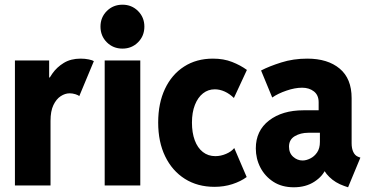

<svg xmlns="http://www.w3.org/2000/svg" viewBox="-20 -794 1586 822"><path d="M43.9 0V-535.2H190.4V-462.4H205.6L176.3 -425.3Q185.1 -451.7 204.1 -479Q223.1 -506.3 253.2 -524.7Q283.2 -543 325.2 -543Q343.8 -543 360.1 -539.6Q376.5 -536.1 381.8 -532.2L319.3 -382.3Q315.4 -386.7 303 -390.6Q290.5 -394.5 278.3 -394.5Q258.8 -394.5 240 -382.3Q221.2 -370.1 208.7 -344.2Q196.3 -318.4 196.3 -276.4V0Z M428.2 0V-535.2H580.6V0ZM504.4 -585.9Q464.4 -585.9 437.3 -613Q410.2 -640.1 410.2 -680.2Q410.2 -719.7 437.3 -746.8Q464.4 -773.9 504.4 -773.9Q543.9 -773.9 571 -746.8Q598.1 -719.7 598.1 -680.2Q598.1 -640.1 571 -613Q543.9 -585.9 504.4 -585.9Z M898.4 5.9Q825.7 5.9 771.5 -28.3Q717.3 -62.5 687.3 -124.3Q657.2 -186 657.2 -269.5Q657.2 -352.1 686.3 -413.6Q715.3 -475.1 768.1 -509Q820.8 -543 891.6 -543Q937.5 -543 973.6 -528.8Q1009.8 -514.6 1037.1 -494.6L981.4 -374.5Q962.9 -392.6 941.9 -402.1Q920.9 -411.6 899.4 -411.6Q871.1 -411.6 849.1 -394.3Q827.1 -377 814.5 -345Q801.8 -313 801.8 -269Q801.8 -226.1 813.7 -193.6Q825.7 -161.1 848.4 -143.3Q871.1 -125.5 901.9 -125.5Q925.3 -125.5 948 -135.3Q970.7 -145 982.9 -160.2L1036.1 -36.1Q1010.3 -17.1 974.6 -5.6Q939 5.9 898.4 5.9Z M1237.8 7.8Q1187 7.8 1150.6 -15.6Q1114.3 -39.1 1094.7 -76.9Q1075.2 -114.7 1075.2 -158.7Q1075.2 -234.4 1131.8 -278.1Q1188.5 -321.8 1279.3 -321.8H1365.2V-225.6H1299.8Q1266.6 -225.6 1241.9 -210.9Q1217.3 -196.3 1217.3 -166Q1217.3 -138.7 1235.1 -122.8Q1252.9 -106.9 1275.4 -106.9Q1291 -106.9 1308.3 -115.5Q1325.7 -124 1337.6 -141.4Q1349.6 -158.7 1349.6 -186.5V-253.4L1344.2 -274.9V-356.4Q1344.2 -386.7 1324 -402.6Q1303.7 -418.5 1273.4 -418.5Q1242.7 -418.5 1206.3 -406Q1169.9 -393.6 1145.5 -376.5L1097.7 -492.2Q1132.3 -510.3 1184.1 -526.6Q1235.8 -543 1295.4 -543Q1383.3 -543 1434.3 -500.2Q1485.4 -457.5 1485.4 -374V-180.7Q1485.4 -158.7 1492.4 -143.6Q1499.5 -128.4 1512.7 -123L1522.9 -119.1L1470.2 7.8L1453.1 2Q1415.5 -11.2 1389.9 -36.4Q1364.3 -61.5 1359.4 -87.4L1395.5 -60.5H1329.6L1375.5 -73.7Q1362.8 -40 1325.9 -16.1Q1289.1 7.8 1237.8 7.8Z"/></svg>

Font: Reddit Sans Condensed ExtraBold
Style: Regular
Weight: 800
Designer: Stephen Hutchings
Foundry: Reddit
Version: Version 1.014